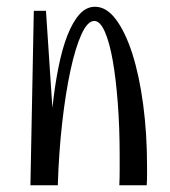

<svg xmlns="http://www.w3.org/2000/svg" viewBox="-20 -548 504 568"><path d="M259 -486Q239 -486 221 -446.5Q203 -407 188.5 -340Q174 -273 164 -185Q154 -97 151 0H70L80 -516H116L135 -229Q142 -294 153 -349Q164 -404 179.5 -443.5Q195 -483 215 -505.5Q235 -528 261 -528Q295 -528 323 -490.5Q351 -453 371.5 -389Q392 -325 403.5 -239Q415 -153 415 -56Q415 -42 415 -28Q415 -14 414 0H333Q334 -23 334 -44.5Q334 -66 334 -88Q334 -170 328.5 -242.5Q323 -315 313.5 -369Q304 -423 290 -454.5Q276 -486 259 -486Z"/></svg>

Font: Combo
Style: Regular
Weight: 400
Designer: Eduardo Rodriguez Tunni
Foundry: Eduardo Rodriguez Tunni
Version: Version 1.001